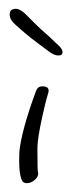

<svg xmlns="http://www.w3.org/2000/svg" viewBox="-20 -432 170 436"><path d="M41 -16Q32 -16 29 -24Q25 -35 24 -51Q23 -67 24 -87Q26 -110 35.5 -145Q45 -180 62 -226Q66 -236 76 -236Q95 -236 89 -219Q85 -206 82 -193Q79 -180 76 -167Q71 -144 68 -126Q65 -108 65 -94Q65 -45 66 -43Q69 -33 60 -24.5Q51 -16 41 -16ZM113 -306Q104 -306 94 -313Q84 -320 67 -333Q47 -348 36.5 -357Q26 -366 16 -375Q2 -387 2 -399Q2 -412 16 -412Q26 -412 39 -399Q44 -394 58.5 -379.5Q73 -365 86 -354Q93 -348 99.5 -341.5Q106 -335 113 -329Q122 -320 122 -314Q122 -306 113 -306Z"/></svg>

Font: Square Peg
Style: Regular
Weight: 400
Designer: Robert E. Leuschke
Foundry: Robert E. Leuschke
Version: Version 1.010; ttfautohint (v1.8.4.7-5d5b)